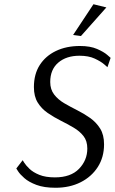

<svg xmlns="http://www.w3.org/2000/svg" viewBox="-20 -876 542 906"><path d="M482 -841 362 -706 325 -711 421 -856ZM487 -559Q487 -559 471.5 -572.5Q456 -586 427 -599.5Q398 -613 355 -613Q293 -613 255 -580.5Q217 -548 217 -489Q217 -454 235.5 -430Q254 -406 283 -389Q312 -372 344 -356Q376 -340 405 -319.5Q434 -299 452.5 -269.5Q471 -240 471 -195Q471 -134 441.5 -88Q412 -42 360.5 -16Q309 10 242 10Q188 10 152 -3.5Q116 -17 95 -35.5Q74 -54 65.5 -67.5Q57 -81 57 -81L87 -120Q87 -120 94.5 -108Q102 -96 119 -79.5Q136 -63 165.5 -51Q195 -39 239 -39Q314 -39 353 -79.5Q392 -120 392 -175Q392 -211 374 -234Q356 -257 327 -274Q298 -291 266 -307Q234 -323 205 -343Q176 -363 158 -392Q140 -421 140 -465Q140 -526 167.5 -569Q195 -612 244 -635.5Q293 -659 357 -659Q406 -659 438 -645Q470 -631 486 -617Q502 -603 502 -603Z"/></svg>

Font: Arsenal SC
Style: Italic
Weight: 400
Italic angle: -9.10001°
Designer: Andrij Shevchenko
Foundry: Stairsfor
Version: Version 2.001; ttfautohint (v1.8.4.7-5d5b)